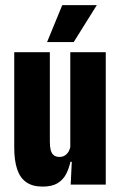

<svg xmlns="http://www.w3.org/2000/svg" viewBox="-20 -700 458 728"><path d="M169 -502V-163.5Q169 -144 172.2 -131.2Q175.5 -118.5 183.5 -111.8Q191.5 -105 205.5 -105Q217.5 -105 226 -110.5Q234.5 -116 240 -125.2Q245.5 -134.5 247.5 -146.5L275 -86.5H247Q241.5 -60.5 230.2 -39.2Q219 -18 198 -5.2Q177 7.5 142 7.5Q103.5 7.5 79.8 -9Q56 -25.5 45 -58.5Q34 -91.5 34 -140V-502ZM381 -502V0H248L253 -103L246.5 -104V-502ZM216 -680.5H347L259.5 -540.5H158.5Z"/></svg>

Font: Anek Latin Condensed
Style: Bold
Weight: 700
Width: 3
Designer: Yesha Goshar
Foundry: Ek Type
Version: Version 1.003